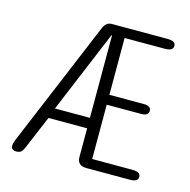

<svg xmlns="http://www.w3.org/2000/svg" viewBox="-95 -713 809 816"><g transform="rotate(15 309.5 -305.0)"><path d="M353 0.5Q312 0.5 312 -37.5V-163.5H142L82.5 -22.5Q76.5 -6.5 69 1.5Q61.5 9.5 47 9.5Q40.5 9.5 35.2 7.8Q30 6 26.8 2Q23.5 -2 23.5 -10Q23.5 -14.5 25 -20.5Q26.5 -26.5 29 -34L260.5 -587.5Q267 -603.5 276 -611.2Q285 -619 298 -619H542.5Q562.5 -619 571 -613.5Q579.5 -608 579.5 -597.5Q579.5 -587 571 -581.2Q562.5 -575.5 542.5 -575.5H366.5V-325.5H518.5Q535 -325.5 542.5 -319.8Q550 -314 550 -304Q550 -294.5 542.5 -288.2Q535 -282 518.5 -282H366.5V-43H542.5Q562.5 -43 571 -37.5Q579.5 -32 579.5 -21Q579.5 -11 571 -5.2Q562.5 0.5 542.5 0.5ZM158 -209.5H312V-573Q310.5 -573 310 -572.2Q309.5 -571.5 308.5 -570Z"/></g></svg>

Font: Sono ExtraLight Monospace Light
Style: Regular
Weight: 300
Version: Version 2.112